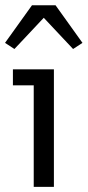

<svg xmlns="http://www.w3.org/2000/svg" viewBox="-23 -728 342 748"><path d="M187 -458V0H108.4V-395.5H27.3V-458ZM147.5 -658.7 33.2 -537.1 -3.4 -561 101.6 -707.5H193.4L298.3 -561L261.7 -537.1Z"/></svg>

Font: Molengo
Style: Regular
Weight: 400
Designer: moyogo
Foundry: moyogo
Version: Version 0.11; ttfautohint (v0.8) -G 32 -r 16 -x